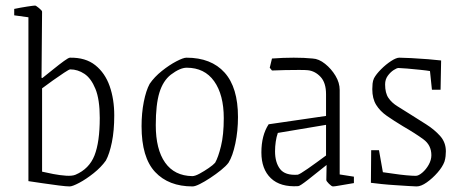

<svg xmlns="http://www.w3.org/2000/svg" viewBox="-20 -659 1650 689"><path d="M231 -452Q287 -453 322 -425Q357 -397 373.5 -350Q390 -303 390 -245Q390 -190 381.5 -148.5Q373 -107 360 -83Q343 -59 316 -37.5Q289 -16 264.5 -3Q240 10 230 10Q218 10 190.5 6.5Q163 3 132.5 -1.5Q102 -6 82 -9V-597L31 -604V-627Q55 -632 78 -635.5Q101 -639 106 -639Q109 -639 120 -630Q131 -621 131 -617L129 -380L132 -379Q151 -394 172 -411Q193 -428 209.5 -440Q226 -452 231 -452ZM232 -410Q228 -410 210 -398Q192 -386 170 -370.5Q148 -355 131 -342V-43Q148 -39 171.5 -34.5Q195 -30 217 -28.5Q239 -27 251 -32Q300 -53 319 -101Q338 -149 338 -236Q338 -302 322.5 -340Q307 -378 283 -394Q259 -410 232 -410Z M671 10Q585 10 536.5 -42Q488 -94 488 -206Q488 -253 496 -293.5Q504 -334 517 -358Q534 -383 561 -404.5Q588 -426 613 -439Q638 -452 649 -452Q738 -452 786 -398.5Q834 -345 834 -239Q834 -189 824.5 -144Q815 -99 800 -75Q791 -63 773 -48.5Q755 -34 734.5 -20.5Q714 -7 697 1.5Q680 10 671 10ZM670 -27Q680 -27 696.5 -36Q713 -45 729 -56Q745 -67 752 -75Q763 -94 773 -134.5Q783 -175 783 -235Q783 -319 748.5 -367.5Q714 -416 650 -416Q626 -416 593 -391Q565 -369 552 -326.5Q539 -284 539 -210Q539 -123 572.5 -75.5Q606 -28 670 -27Z M1050 9Q986 13 952 -19.5Q918 -52 918 -112Q918 -173 944 -213L1150 -243V-321Q1150 -362 1130.5 -383Q1111 -404 1085 -407Q1076 -408 1053 -408Q1030 -408 1003 -407.5Q976 -407 956 -406L948 -416L956 -449Q996 -452 1034 -452Q1072 -452 1102 -449Q1124 -448 1146.5 -430Q1169 -412 1184 -387Q1199 -362 1199 -336V-33L1250 -25V-2Q1219 3 1200 6.5Q1181 10 1175 10Q1170 10 1160.5 0.5Q1151 -9 1151 -13L1152 -67Q1116 -38 1086 -14.5Q1056 9 1050 9ZM967 -116Q967 -76 985 -52.5Q1003 -29 1048 -32Q1055 -33 1085 -54Q1115 -75 1150 -101V-211L977 -182Q972 -168 969.5 -150.5Q967 -133 967 -116Z M1475 10Q1466 10 1445.5 8.5Q1425 7 1399.5 5.5Q1374 4 1350 1.5Q1326 -1 1311 -3L1312 -120H1340L1354 -41Q1370 -39 1393 -35.5Q1416 -32 1438 -30Q1460 -28 1472 -28Q1482 -28 1495.5 -39.5Q1509 -51 1518.5 -68Q1528 -85 1528 -102Q1528 -138 1499.5 -159Q1471 -180 1426 -206Q1393 -226 1368.5 -243Q1344 -260 1330 -282.5Q1316 -305 1316 -339Q1316 -349 1317 -359Q1318 -369 1322 -378Q1330 -393 1347.5 -410.5Q1365 -428 1383.5 -440Q1402 -452 1413 -452Q1426 -452 1456 -450.5Q1486 -449 1516.5 -446.5Q1547 -444 1563 -442L1561 -337H1530L1523 -404Q1512 -406 1488 -408.5Q1464 -411 1441 -413Q1418 -415 1410 -415Q1404 -415 1392.5 -407.5Q1381 -400 1371.5 -387Q1362 -374 1362 -356Q1362 -325 1374 -307.5Q1386 -290 1406.5 -277.5Q1427 -265 1452 -249Q1479 -232 1509 -213Q1539 -194 1559.5 -171Q1580 -148 1580 -116Q1580 -108 1579 -98.5Q1578 -89 1575 -79Q1568 -60 1550 -39.5Q1532 -19 1511.5 -4.5Q1491 10 1475 10Z"/></svg>

Font: Grenze Gotisch ExtraLight
Style: Regular
Weight: 200
Designer: Renata Polastri
Foundry: Omnibus-Type
Version: Version 1.001